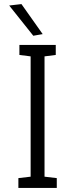

<svg xmlns="http://www.w3.org/2000/svg" viewBox="-20 -920 388 940"><path d="M143 -745 25 -893 85 -900 189 -753ZM258 0H70V-48L130 -55V-644L75 -651V-700H253V-651L198 -644V-55L258 -48Z"/></svg>

Font: Antic
Style: Regular
Weight: 400
Version: Version 1.0002